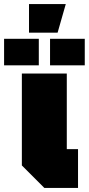

<svg xmlns="http://www.w3.org/2000/svg" viewBox="-72 -920 435 940"><path d="M35 -560H255V-190H310V0H145L35 -110ZM-52 -600V-730H118V-600ZM173 -600V-730H343V-600ZM70 -760V-900H250L210 -760Z"/></svg>

Font: Tektur SemiCondensed Black
Style: Regular
Weight: 900
Width: 4
Designer: Adam Jagosz
Foundry: Adam Jagosz
Version: Version 1.005;gftools[0.9.30]